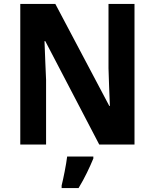

<svg xmlns="http://www.w3.org/2000/svg" viewBox="-20 -827 786 975"><path d="M663 -93H484L210 -618H206Q208 -561 210 -514Q212 -467 214 -421V-93H83V-807H261L535 -289H538Q536 -346 534 -390Q532 -434 531 -480V-807H663ZM454 -22Q440 12 421 51Q402 90 379 128H293V115Q300 87 308.5 43.5Q317 0 321 -32H454Z"/></svg>

Font: Noto Sans Telugu UI SemiCondensed
Style: Bold
Weight: 700
Width: 4
Designer: Jelle Bosma - Monotype Design Team
Foundry: Monotype Imaging Inc.
Version: Version 2.005; ttfautohint (v1.8.4.7-5d5b)